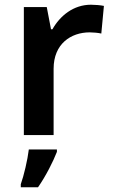

<svg xmlns="http://www.w3.org/2000/svg" viewBox="-20 -572 479 813"><path d="M365 -552C291 -552 234 -505 202 -448H196L178 -542H81V0H207V-281C207 -386 280 -435 360 -435C374 -435 396 -433 409 -430L420 -547C406 -550 382 -552 365 -552ZM221 71V61H102C97 104 81 172 68 208V221H141C175 172 205 112 221 71Z"/></svg>

Font: Noto Sans Bengali SemiBold
Style: Regular
Weight: 600
Designer: Jelle Bosma - Monotype Design Team
Foundry: Monotype Imaging Inc.
Version: Version 2.003